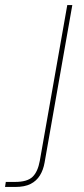

<svg xmlns="http://www.w3.org/2000/svg" viewBox="-131 -522 333 762"><path d="M-111 220 -108 200H-71Q-23 200 -2 180Q19 160 27 116L136 -502H156L46 123Q41 152 27.5 174Q14 196 -9.5 208Q-33 220 -71 220Z"/></svg>

Font: DM Sans 16pt Thin
Style: Italic
Weight: 250
Italic angle: -10°
Version: Version 4.004;gftools[0.9.30]